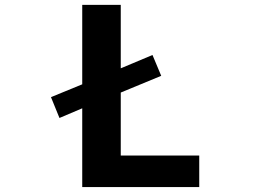

<svg xmlns="http://www.w3.org/2000/svg" viewBox="-20 -752 1040 774"><path d="M594.7 -530.3 629.9 -446.3 466.8 -378.9V-125H783.2V2H311.5V-315.4L219.7 -276.4L185.5 -360.4L311.5 -412.1V-732.4H466.8V-476.6Z"/></svg>

Font: Gen Shin Gothic Monospace Bold
Style: Bold
Weight: 700
Designer: [Source Han Sans]
Ryoko NISHIZUKA  (kana & ideographs); Paul D. Hunt (Latin, Greek & Cyrillic); Wenlong ZHANG  (bopomofo
Version: Version 1.002.20150607